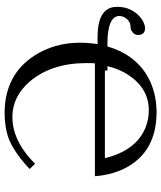

<svg xmlns="http://www.w3.org/2000/svg" viewBox="48 -746 710 847"><g transform="rotate(90 403.5 -323.0)"><path d="M703.1 -122.1 726.1 -98.1Q645 -22.9 582 -2.4Q537.1 11.7 480 12.2Q312.5 12.2 227.1 -117.2Q169.4 -205.6 168.9 -318.8Q168.9 -360.4 175.3 -397.9H144Q22.5 -397.9 11.7 -469.2Q10.7 -477.5 10.7 -485.4Q10.7 -544.9 54.2 -584.5Q80.1 -606.9 106 -607.4Q127.9 -607.4 133.8 -586.9Q134.8 -582 134.8 -578.1Q134.8 -557.1 114.7 -546.9Q107.4 -543.5 100.1 -543.5Q72.8 -543.5 57.6 -517.6Q51.3 -505.9 50.8 -494.1Q52.2 -441.9 171.9 -441.4H185.5Q226.1 -580.6 346.2 -632.8Q404.3 -657.7 474.1 -658.2Q653.3 -658.2 724.1 -516.1Q752.4 -458.5 757.8 -386.2H259.8Q258.8 -374 258.8 -349.1Q258.8 -194.3 340.3 -98.6Q406.2 -22.5 496.1 -22Q592.3 -22 681.6 -102.1Q692.4 -111.8 703.1 -122.1ZM678.2 -430.2Q644.5 -569.3 541 -610.4Q505.9 -624 466.8 -624Q371.1 -624 311.5 -534.2Q283.7 -492.2 272.5 -441.4H291.5V-430.2Z"/></g></svg>

Font: Linux Libertine Display O
Style: Regular
Weight: 400
Designer: Philipp H. Poll
Foundry: Philipp H. Poll
Version: Version 5.0.9